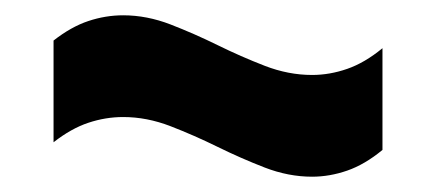

<svg xmlns="http://www.w3.org/2000/svg" viewBox="-20 -438 570 251"><path d="M480 -242Q457 -223 434 -215Q411 -207 388 -207Q357 -207 326 -219Q295 -231 264.5 -246Q234 -261 203 -273Q172 -285 141 -285Q118 -285 95.5 -277.5Q73 -270 50 -252V-385Q73 -403 95.5 -410.5Q118 -418 141 -418Q172 -418 203 -406Q234 -394 264.5 -379Q295 -364 326 -352Q357 -340 388 -340Q411 -340 434 -348Q457 -356 480 -375Z"/></svg>

Font: Changa ExtraBold
Style: Regular
Weight: 800
Designer: Eduardo Rodriguez Tunni
Foundry: Eduardo Rodriguez Tunni
Version: Version 3.002; ttfautohint (v1.8.2)